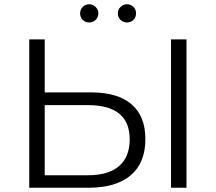

<svg xmlns="http://www.w3.org/2000/svg" viewBox="-20 -886 1018 906"><path d="M358 -823Q358 -841 370.5 -853.5Q383 -866 401 -866Q418 -866 431 -853.5Q444 -841 444 -823Q444 -805 431.5 -792.5Q419 -780 401 -780Q383 -780 370.5 -792Q358 -804 358 -823ZM579 -866Q597 -866 609.5 -853.5Q622 -841 622 -823Q622 -804 609.5 -792Q597 -780 579 -780Q561 -780 548.5 -792.5Q536 -805 536 -823Q536 -841 549 -853.5Q562 -866 579 -866ZM411 -450Q535 -450 600.5 -394Q666 -338 666 -230Q666 -117 596.5 -58.5Q527 0 396 0H118V-700H191V-450ZM787 0V-700H860V0ZM394 -59Q491 -59 541.5 -102Q592 -145 592 -229Q592 -390 394 -390H191V-59Z"/></svg>

Font: mBank
Style: Regular
Weight: 400
Designer: Julieta Ulanovsky
Foundry: Julieta Ulanovsky
Version: Version 7.200;PS 007.200;hotconv 1.0.88;makeotf.lib2.5.64775